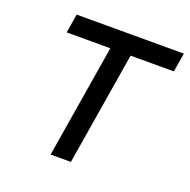

<svg xmlns="http://www.w3.org/2000/svg" viewBox="-103 -646 739 746"><g transform="rotate(20 267.0 -272.5)"><path d="M78.1 -467.3H258.5L181.8 0H265.6L342.3 -467.3H521.3L534.1 -545.5H90.9Z"/></g></svg>

Font: Margiela Sans
Style: Italic
Weight: 400
Italic angle: -9.39999°
Designer: Stefan Endress, Andreas Faust
Version: Version 1.100;FEAKit 1.0